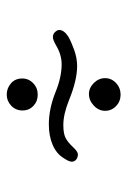

<svg xmlns="http://www.w3.org/2000/svg" viewBox="76 -598 378 570"><g transform="rotate(-90 265.0 -313.0)"><path d="M222 -435Q222 -455 236 -468.5Q250 -482 269 -482Q288 -482 302.5 -469.5Q317 -457 317 -436Q317 -417 303 -403.5Q289 -390 269 -390Q249 -390 235.5 -403Q222 -416 222 -435ZM70 -289Q70 -297 80 -312Q93 -334 119.5 -345.5Q146 -357 181 -357Q227 -357 277 -337Q321 -319 359 -319Q388 -319 416 -336Q432 -345 440 -345Q449 -345 455 -338.5Q461 -332 461 -326Q461 -312 441 -299Q425 -290 401 -281.5Q377 -273 354 -273Q312 -273 253 -297Q211 -314 179 -314Q152 -314 139 -306.5Q126 -299 114 -286Q112 -284 107.5 -279.5Q103 -275 98 -272.5Q93 -270 88 -271Q80 -272 75 -277Q70 -282 70 -289ZM221 -190Q221 -209 236.5 -223.5Q252 -238 271 -238Q289 -238 303.5 -223.5Q318 -209 318 -190Q318 -171 303.5 -157.5Q289 -144 269 -144Q249 -144 235 -157.5Q221 -171 221 -190Z"/></g></svg>

Font: Mali Light
Style: Regular
Weight: 300
Designer: Kitiyaporn Chalermlarp | Katatrad Aksorn Co.,Ltd.
Foundry: Cadson Demak Co.,Ltd.
Version: Version 1.000; ttfautohint (v1.6)